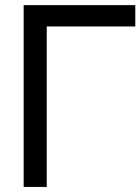

<svg xmlns="http://www.w3.org/2000/svg" viewBox="-20 -736 553 756"><path d="M73.2 -715.8H512.7V-631.8H164.1V0H73.2Z"/></svg>

Font: Arian AMU
Style: Regular
Weight: 400
Designer: Ruben Hakobyan (Tarumian)
Foundry: Ruben Hakobyan (Tarumian)
Version: Version 4.003